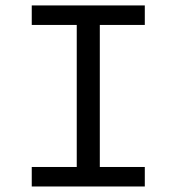

<svg xmlns="http://www.w3.org/2000/svg" viewBox="-20 -676 640 696"><path d="M95.1 0V-70.7H258.2V-585.6H95.1V-656.3H504.9V-585.6H341.8V-70.7H504.9V0Z"/></svg>

Font: Source Code Pro ExtraLight
Style: Regular
Weight: 200
Monospace: yes
Designer: Paul D. Hunt, Teo Tuominen
Foundry: Adobe
Version: Version 1.026;hotconv 1.1.0;makeotfexe 2.6.0